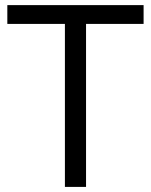

<svg xmlns="http://www.w3.org/2000/svg" viewBox="-20 -734 593 754"><path d="M317.9 0H234.9V-640.1H8.8V-713.9H543.9V-640.1H317.9Z"/></svg>

Font: f09607729
Style: Regular
Weight: 400
Foundry: Ascender Corporation
Version: Version 1.10